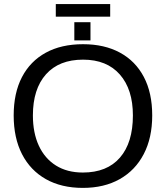

<svg xmlns="http://www.w3.org/2000/svg" viewBox="-20 -916 818 946"><path d="M730 -347.2Q730 -236.8 688.2 -156.7Q646.5 -76.7 569.8 -33.4Q493.2 9.8 388.2 9.8Q282.7 9.8 206.3 -33.2Q129.9 -76.2 88.6 -156.2Q47.4 -236.3 47.4 -347.2Q47.4 -457.5 88.1 -535.9Q128.9 -614.3 205.3 -656.2Q281.7 -698.2 389.2 -698.2Q494.6 -698.2 571 -656.7Q647.5 -615.2 688.7 -536.9Q730 -458.5 730 -347.2ZM634.8 -347.2Q634.8 -475.6 570.6 -548.8Q506.3 -622.1 389.2 -622.1Q271 -622.1 206.5 -549.8Q142.1 -477.5 142.1 -347.2Q142.1 -261.2 171.4 -198Q200.7 -134.8 255.9 -100.3Q311 -65.9 388.2 -65.9Q507.3 -65.9 571 -139.4Q634.8 -212.9 634.8 -347.2ZM254.9 -834V-896H522.9V-834ZM346.2 -716.8V-806.6H425.8V-716.8Z"/></svg>

Font: Arimo Nerd Font
Style: Regular
Weight: 400
Designer: Steve Matteson
Foundry: Monotype Imaging Inc.
Version: Version 1.33;Nerd Fonts 3.2.1